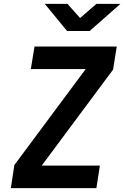

<svg xmlns="http://www.w3.org/2000/svg" viewBox="-20 -970 641 990"><path d="M326 -810H442L601 -950H477L393 -877L328 -950H211ZM36 0H477L495 -116H195L563 -611L582 -730H158L139 -614H422L54 -119Z"/></svg>

Font: JetBrains Mono
Style: Bold Italic
Weight: 558
Italic angle: -9°
Monospace: yes
Designer: Philipp Nurullin, Konstantin Bulenkov
Foundry: JetBrains
Version: Version 2.305